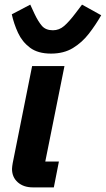

<svg xmlns="http://www.w3.org/2000/svg" viewBox="-20 -811 458 831"><path d="M213 0H122Q82 0 57 -22Q32 -44 32 -80Q32 -86 33 -92Q34 -98 35 -105L119 -525H259L176 -112H235ZM201 -579Q144 -579 110 -604.5Q76 -630 58 -669Q40 -708 31 -749L111 -791L129 -752Q145 -718 161.5 -699Q178 -680 209 -680Q236 -680 257.5 -698.5Q279 -717 307 -754L335 -791L418 -745Q394 -703 364.5 -665Q335 -627 295.5 -603Q256 -579 201 -579Z"/></svg>

Font: IBM Plex Sans Var
Style: Italic
Weight: 400
Italic angle: -11.31°
Designer: Mike Abbink, Paul van der Laan, Pieter van Rosmalen
Foundry: Bold Monday
Version: Version 1.001